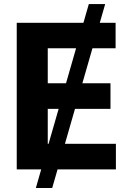

<svg xmlns="http://www.w3.org/2000/svg" viewBox="-20 -840 652 952"><path d="M420.4 -819.8H501.5L238.8 92.3H157.7ZM554.7 0H63V-727.1H553.2V-600.6H216.8V-427.2H527.8V-300.3H216.8V-127H554.7Z"/></svg>

Font: My Font
Style: Bold
Weight: 500
Designer: Rasmus Andersson
Foundry: rsms
Version: Version 0.001